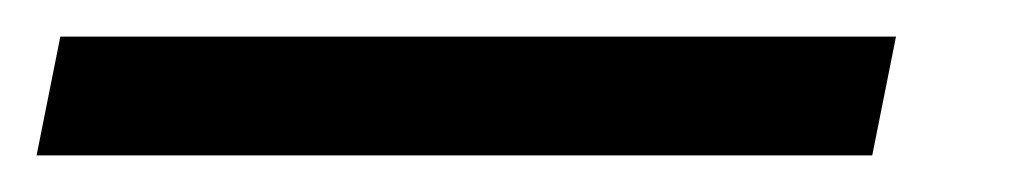

<svg xmlns="http://www.w3.org/2000/svg" viewBox="-62 47 564 105"><path d="M-42 132H415L428 67H-29Z"/></svg>

Font: Source Sans Pro Semibold
Style: Italic
Weight: 600
Italic angle: -11°
Designer: Paul D. Hunt
Foundry: Adobe Systems Incorporated
Version: Version 3.006;hotconv 1.0.111;makeotfexe 2.5.65597